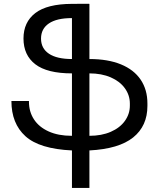

<svg xmlns="http://www.w3.org/2000/svg" viewBox="-20 -770 806 994"><path d="M743.2 -233.9V-221.7Q743.2 -117.7 669.2 -58.3Q595.2 1 442.9 8.8V203.1H352.5V8.8Q184.6 1 111.8 -64.7Q39.1 -130.4 39.1 -247.1H129.9V-243.2Q129.9 -191.9 155.8 -152.1Q181.6 -112.3 231.7 -89.6Q281.7 -66.9 351.1 -66.9H352.5V-390.1Q224.1 -390.1 162.8 -437.3Q101.6 -484.4 101.6 -570.8Q101.6 -655.3 162.8 -702.4Q224.1 -749.5 352.1 -750L440.4 -750.5V-750H442.9V-464.4Q538.6 -464.4 606 -436.8Q673.3 -409.2 708.3 -357.4Q743.2 -305.7 743.2 -233.9ZM352.5 -464.4V-676.3H352.1Q273.9 -676.3 233.2 -648.7Q192.4 -621.1 192.4 -570.3Q192.4 -519.5 233.4 -491.9Q274.4 -464.4 352.5 -464.4ZM652.3 -233.9Q652.3 -276.9 626.7 -312.7Q601.1 -348.6 553.5 -369.4Q505.9 -390.1 442.9 -390.1V-66.9Q505.9 -66.9 553.5 -87.6Q601.1 -108.4 626.7 -144.3Q652.3 -180.2 652.3 -223.1Z"/></svg>

Font: Mardoto
Style: Regular
Weight: 400
Designer: Christian Robertson, Vahan Hovhannisyan
Foundry: Google
Version: Version 1.000